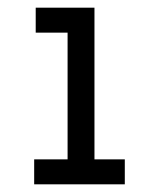

<svg xmlns="http://www.w3.org/2000/svg" viewBox="-20 -480 415 500"><path d="M69 0V-65H156V-395H73V-460H226V-65H305V0Z"/></svg>

Font: Inconsolata Condensed Medium
Style: Regular
Weight: 500
Width: 3
Monospace: yes
Designer: Raph Levien, Cyreal, Brenton Simpson
Foundry: Raph Levien, Cyreal, Google
Version: Version 3.100; ttfautohint (v1.8.4.7-5d5b)